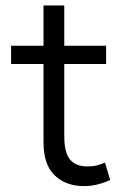

<svg xmlns="http://www.w3.org/2000/svg" viewBox="-20 -648 456 684"><path d="M279.5 15Q215 15 175 -23Q135 -61 135 -142V-628.5H209V-485H358V-420H209V-163Q209 -103.5 229.8 -79.2Q250.5 -55 292 -55Q310.5 -55 326 -59Q341.5 -63 354 -69L372.5 -7Q352 3 328 9Q304 15 279.5 15ZM19.5 -420V-485H148.5V-420Z"/></svg>

Font: Geologica Cursive ExtraLight
Style: Regular
Weight: 250
Designer: Sindre Bremnes, Frode Helland
Foundry: Monokrom Skriftforlag AS
Version: Version 1.010;gftools[0.9.28]